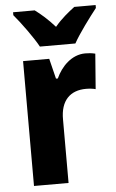

<svg xmlns="http://www.w3.org/2000/svg" viewBox="-54 -804 508 841"><g transform="rotate(-5 199.5 -383.0)"><path d="M140 -606H296C319 -648 369 -715 399 -753V-766H305C279 -746 247 -721 218 -686C188 -720 157 -747 131 -766H36V-753C67 -717 119 -645 140 -606ZM335 -559C275 -559 229 -511 206 -460H198L176 -549H61V0H213V-278C212 -363 256 -404 325 -404C340 -404 357 -402 367 -399L379 -554C363 -558 348 -559 335 -559Z"/></g></svg>

Font: Noto Sans Gurmukhi UI Condensed ExtraBold
Style: Regular
Weight: 800
Width: 3
Designer: Jelle Bosma - Monotype Design Team
Foundry: Monotype Imaging Inc.
Version: Version 2.004